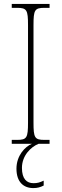

<svg xmlns="http://www.w3.org/2000/svg" viewBox="-20 -734 315 980"><path d="M40 0H143C108 14 64 60 64 127C64 195 100 226 150 226C171 226 185 222 203 213V188C182 198 170 201 151 201C117 201 92 180 92 123C92 59 139 15 177 0H233V-20H207C157 -20 151 -31 151 -108V-606C151 -683 157 -694 207 -694H233V-714H40V-694H67C117 -694 123 -683 123 -606V-108C123 -31 117 -20 67 -20H40Z"/></svg>

Font: Noto Serif Devanagari Condensed Thin
Style: Regular
Weight: 100
Width: 3
Designer: Universal Thirst, Indian Type Foundry and the Monotype Design Team
Foundry: Monotype Imaging Inc.
Version: Version 2.004